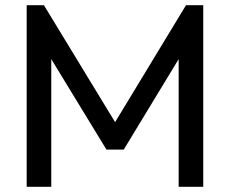

<svg xmlns="http://www.w3.org/2000/svg" viewBox="-20 -714 879 734"><path d="M82 0H176V-488L387 -142H453L663 -488V0H757V-694H691L420 -247L148 -694H82Z"/></svg>

Font: Outfit
Style: Regular
Weight: 400
Designer: Rodrigo Fuenzalida
Foundry: fragTYPE
Version: Version 1.100;gftools[0.9.27]